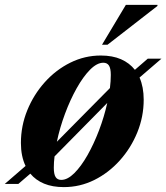

<svg xmlns="http://www.w3.org/2000/svg" viewBox="-62 -752 680 785"><path d="M350 -525Q398 -525 432.8 -509.8Q467.5 -494.5 489.5 -466.5L542 -512H598L508.5 -435Q525.5 -396.5 525.5 -344.5Q525.5 -275 499.5 -211Q473.5 -147 428 -96.2Q382.5 -45.5 323.8 -16.2Q265 13 199 13Q152.5 13 118.2 -1.2Q84 -15.5 62 -42L13 0H-42.5L42.5 -73.5Q23.5 -113 23.5 -167.5Q23.5 -237 49.5 -301Q75.5 -365 121 -415.8Q166.5 -466.5 225.5 -495.8Q284.5 -525 350 -525ZM360.5 -495.5Q334.5 -495.5 306.2 -467Q278 -438.5 251.5 -391.2Q225 -344 203.8 -287Q182.5 -230 170.5 -172.5L387.5 -392Q391 -420.5 391 -445.5Q391 -472.5 383.5 -484Q376 -495.5 360.5 -495.5ZM188.5 -16.5Q214 -16.5 241.8 -44Q269.5 -71.5 295.5 -117.2Q321.5 -163 342.8 -218.8Q364 -274.5 376.5 -331L161 -112.5Q158 -88.5 158 -66.5Q158 -39.5 165.5 -28Q173 -16.5 188.5 -16.5ZM355 -569 452.5 -732H582L581.5 -727.5L377.5 -569Z"/></svg>

Font: Newsreader 72pt
Style: Bold Italic
Weight: 700
Italic angle: -17°
Designer: Hugues Gentile
Foundry: Production Type
Version: Version 1.003; ttfautohint (v1.8.3)